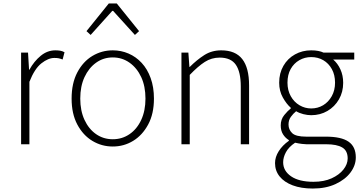

<svg xmlns="http://www.w3.org/2000/svg" viewBox="-20 -834 2090 1110"><path d="M102 0V-530H142L148 -431H150Q177 -480 215.5 -511.5Q254 -543 300 -543Q315 -543 327.5 -541Q340 -539 353 -532L342 -490Q329 -495 319.5 -497Q310 -499 294 -499Q259 -499 219.5 -468Q180 -437 150 -361V0Z M632 13Q568 13 514 -19.5Q460 -52 427 -114Q394 -176 394 -264Q394 -353 427 -415.5Q460 -478 514 -510.5Q568 -543 632 -543Q680 -543 723 -524.5Q766 -506 799 -470.5Q832 -435 851 -382.5Q870 -330 870 -264Q870 -176 836.5 -114Q803 -52 749.5 -19.5Q696 13 632 13ZM632 -29Q686 -29 729 -58.5Q772 -88 796.5 -141Q821 -194 821 -264Q821 -335 796.5 -388Q772 -441 729 -471.5Q686 -502 632 -502Q578 -502 535.5 -471.5Q493 -441 468.5 -388Q444 -335 444 -264Q444 -194 468.5 -141Q493 -88 535.5 -58.5Q578 -29 632 -29ZM480 -654 609 -814H655L784 -654L760 -632L634 -771H629L504 -632Z M1029 0V-530H1069L1075 -447H1077Q1118 -488 1161 -515.5Q1204 -543 1259 -543Q1341 -543 1380.5 -492.5Q1420 -442 1420 -340V0H1372V-334Q1372 -418 1343.5 -459.5Q1315 -501 1250 -501Q1203 -501 1164 -476Q1125 -451 1077 -401V0Z M1788 256Q1721 256 1672 237.5Q1623 219 1596.5 186Q1570 153 1570 109Q1570 74 1591.5 40Q1613 6 1650 -20V-24Q1630 -36 1616.5 -57Q1603 -78 1603 -109Q1603 -144 1623.5 -169Q1644 -194 1661 -207V-211Q1636 -233 1615 -270.5Q1594 -308 1594 -356Q1594 -411 1618.5 -453.5Q1643 -496 1685.5 -519.5Q1728 -543 1779 -543Q1802 -543 1820 -539.5Q1838 -536 1850 -530H2028V-490H1906Q1932 -468 1948 -433Q1964 -398 1964 -355Q1964 -302 1939.5 -259.5Q1915 -217 1873 -192.5Q1831 -168 1779 -168Q1758 -168 1734 -174Q1710 -180 1692 -191Q1675 -177 1661.5 -158.5Q1648 -140 1648 -114Q1648 -85 1669 -64.5Q1690 -44 1750 -44H1864Q1953 -44 1995 -15Q2037 14 2037 76Q2037 122 2006.5 163Q1976 204 1920 230Q1864 256 1788 256ZM1779 -207Q1817 -207 1848 -225.5Q1879 -244 1898 -278Q1917 -312 1917 -356Q1917 -401 1898.5 -434.5Q1880 -468 1849 -486Q1818 -504 1779 -504Q1742 -504 1710.5 -486Q1679 -468 1660.5 -435Q1642 -402 1642 -356Q1642 -312 1661 -278Q1680 -244 1711.5 -225.5Q1743 -207 1779 -207ZM1792 217Q1853 217 1897 197Q1941 177 1965.5 146Q1990 115 1990 82Q1990 37 1958.5 18.5Q1927 0 1866 0H1752Q1744 0 1726 -2Q1708 -4 1686 -9Q1649 16 1633 46Q1617 76 1617 104Q1617 154 1663 185.5Q1709 217 1792 217Z"/></svg>

Font: Noto Sans SC ExtraLight
Style: Regular
Weight: 250
Designer: Ryoko NISHIZUKA 西塚涼子 (kana, bopomofo & ideographs); Paul D. Hunt (Latin, Greek & Cyrillic); Sandoll Communications 산돌커뮤니
Foundry: Adobe
Version: Version 2.004-H2;hotconv 1.0.118;makeotfexe 2.5.65603